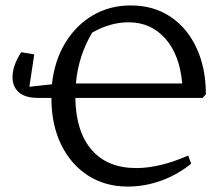

<svg xmlns="http://www.w3.org/2000/svg" viewBox="-20 -677 823 706"><path d="M119 -317Q73 -317 49.5 -337.5Q26 -358 26 -393Q26 -436 58 -485L106 -477L88 -358L171 -367Q180 -453 219.5 -518.5Q259 -584 321 -620.5Q383 -657 461 -657Q544 -657 606 -616Q668 -575 702.5 -501Q737 -427 737 -330L725 -317H257Q259 -193 317 -126Q375 -59 481 -59Q567 -59 672 -105L683 -75Q632 -34 572 -12.5Q512 9 450 9Q366 9 303 -32Q240 -73 204.5 -146Q169 -219 169 -317ZM453 -595Q385 -595 319 -557Q268 -472 259 -370H650Q641 -475 588 -535Q535 -595 453 -595Z"/></svg>

Font: Piazzolla SC
Style: Regular
Weight: 400
Designer: Juan Pablo del Peral
Foundry: Huerta Tipografica
Version: Version 1.330